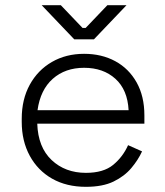

<svg xmlns="http://www.w3.org/2000/svg" viewBox="-20 -708 638 742"><path d="M312 14Q237 14 181.5 -17.5Q126 -49 95 -106Q64 -163 64 -237V-249Q64 -324 95 -380.5Q126 -437 180.5 -468.5Q235 -500 305 -500Q373 -500 425.5 -471.5Q478 -443 508 -389.5Q538 -336 538 -262V-230H124Q127 -139 179.5 -89.5Q232 -40 312 -40Q380 -40 417.5 -71Q455 -102 475 -147L529 -123Q514 -90 487.5 -58.5Q461 -27 419 -6.5Q377 14 312 14ZM125 -282H477Q473 -361 426 -403.5Q379 -446 305 -446Q232 -446 184 -403.5Q136 -361 125 -282ZM343 -556H267L141 -688H215L299 -600H311L395 -688H469Z"/></svg>

Font: Space Grotesk Variable Light
Style: Regular
Weight: 300
Designer: Florian Karsten
Foundry: Florian Karsten
Version: Version 2.000